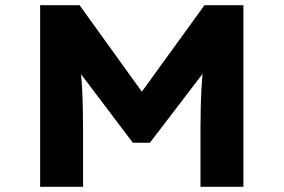

<svg xmlns="http://www.w3.org/2000/svg" viewBox="-20 -720 1093 740"><path d="M134.7 0V-700H286.6L577.6 -296L476.2 -297L768.2 -700H918.1V0H752.7V-224.1Q752.7 -310.1 756.7 -382.6Q760.7 -455.1 772.7 -529.1L790.4 -474.2L557.9 -170H491.9L261 -475.5L280.1 -529.1Q292.1 -457.1 296.1 -385.1Q300.1 -313.1 300.1 -224.1V0Z"/></svg>

Font: Lexend Giga
Style: Regular
Weight: 400
Designer: Bonnie Shaver-Troup, Thomas Jockin
Foundry: Lexend
Version: Version 1.007